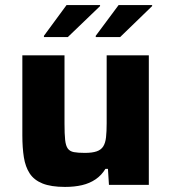

<svg xmlns="http://www.w3.org/2000/svg" viewBox="-20 -728 674 756"><path d="M236 8Q181 8 147.5 -5.5Q114 -19 97 -45Q80 -71 74 -108.5Q68 -146 68 -195V-510H234V-241Q234 -200 236.5 -177Q239 -154 247 -143Q255 -132 271 -129Q287 -126 314 -126Q343 -126 360.5 -132Q378 -138 386.5 -151.5Q395 -165 397.5 -187.5Q400 -210 400 -243V-510H566V0H409L405 -63H395Q380 -38 356.5 -22Q333 -6 303 1Q273 8 236 8ZM153 -582V-587L242 -708H374V-704L247 -582ZM357 -582V-587L447 -708H579V-704L453 -582Z"/></svg>

Font: Saira SemiExpanded
Style: Bold
Weight: 700
Width: 6
Designer: Hector Gatti with collaboration of the Omnibus-Type team
Foundry: Omnibus-Type
Version: Version 1.101